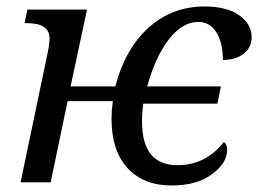

<svg xmlns="http://www.w3.org/2000/svg" viewBox="-20 -566 806 596"><path d="M674.8 -125Q685.1 -118.7 685.1 -100.1Q685.1 -60.1 637.9 -25.1Q590.8 9.8 512.2 9.8Q425.8 9.8 376 -44.2Q326.2 -98.1 326.2 -196.8Q326.2 -221.7 330.1 -252H189.9L137.2 0H43.9L127.9 -401.9Q133.8 -429.7 133.8 -446.8Q133.8 -494.1 64 -494.1H56.2L64.9 -536.1H250L199.2 -297.9H337.9Q368.7 -415 441.7 -480.5Q514.6 -545.9 615.2 -545.9Q683.6 -545.9 722.4 -518.6Q761.2 -491.2 761.2 -450.2Q761.2 -419.4 736.8 -399.7Q712.4 -379.9 671.9 -379.9Q671.9 -432.6 651.9 -465.3Q631.8 -498 595.2 -498Q546.4 -498 504.4 -444.1Q462.4 -390.1 437 -297.9H666L654.8 -244.1H424.8Q420.9 -220.7 420.9 -189Q420.9 -53.2 530.8 -53.2Q618.2 -53.2 674.8 -125Z"/></svg>

Font: Droid Serif
Style: Italic
Weight: 400
Italic angle: -12°
Designer: Monotype Design team
Foundry: Monotype Imaging Inc.
Version: Version 1.03